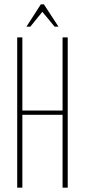

<svg xmlns="http://www.w3.org/2000/svg" viewBox="-20 -873 395 893"><path d="M84 -699V-359H271V-699H295V0H271V-339H84V0H60V-699ZM170 -853H184L252 -749H234L177 -818L121 -749H103Z"/></svg>

Font: Moniqa Thin Paragraph
Style: Regular
Weight: 100
Designer: Rajesh Rajput
Foundry: Rajesh Rajput
Version: Version 1.000